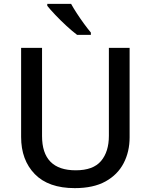

<svg xmlns="http://www.w3.org/2000/svg" viewBox="-20 -961 778 991"><path d="M649 -252Q649 -178 618 -118.5Q587 -59 524.5 -24.5Q462 10 366 10Q230 10 159.5 -62.5Q89 -135 89 -254V-714H197V-259Q197 -82 371 -82Q461 -82 501.5 -130Q542 -178 542 -260V-714H649ZM347 -941Q359 -919 377 -891.5Q395 -864 414 -838Q433 -812 449 -793V-781H378Q354 -799 323.5 -827Q293 -855 265.5 -884Q238 -913 224 -931V-941Z"/></svg>

Font: Noto Sans Telugu Medium
Style: Regular
Weight: 500
Designer: Jelle Bosma - Monotype Design Team
Foundry: Monotype Imaging Inc.
Version: Version 2.005; ttfautohint (v1.8.4.7-5d5b)